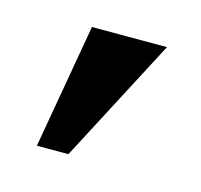

<svg xmlns="http://www.w3.org/2000/svg" viewBox="-47 -181 319 304"><g transform="rotate(15 112.5 -29.0)"><path d="M35.2 73.2 70.8 -130.9H193.8L86.9 73.2Z"/></g></svg>

Font: Wesal
Style: Regular
Weight: 700
Designer: Ahmed zaza
Foundry: Ahmed zaza
Version: Version 2.01